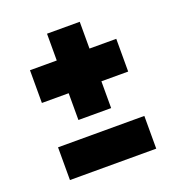

<svg xmlns="http://www.w3.org/2000/svg" viewBox="-100 -626 613 667"><g transform="rotate(-20 207.0 -292.5)"><path d="M146 -226V-325H47V-446H146V-545H267V-446H366V-325H267V-226ZM47 -40V-161H366V-40Z"/></g></svg>

Font: Saira UltraCondensed Black
Style: Regular
Weight: 900
Width: 1
Designer: Hector Gatti with collaboration of the Omnibus-Type team
Foundry: Omnibus-Type
Version: Version 1.101